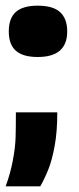

<svg xmlns="http://www.w3.org/2000/svg" viewBox="-24 -528 280 677"><path d="M-4 129Q13 82 21 39Q30 -8 31 -44Q32 -72 32 -132H178Q178 -64 169 -15Q160 35 147 68Q133 103 118 129ZM109 -327Q57 -327 32 -349Q7 -371 7 -417Q7 -464 32 -486Q57 -508 109 -508Q162 -508 187 -486Q213 -463 213 -417Q213 -327 109 -327Z"/></svg>

Font: Bricolage Grotesque 36pt ExtraBold
Style: Regular
Weight: 800
Designer: Mathieu Triay
Foundry: Atelier Triay
Version: Version 1.000;gftools[0.9.30]